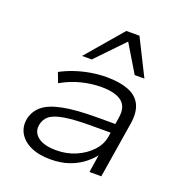

<svg xmlns="http://www.w3.org/2000/svg" viewBox="-136 -878 952 1004"><g transform="rotate(20 339.5 -375.5)"><path d="M252 8Q186 8 141 -13.5Q96 -35 76.5 -71Q57 -107 66 -151Q76 -195 111 -224Q146 -253 218 -267.5Q290 -282 409 -282H526L518 -231H398Q301 -231 246.5 -222Q192 -213 167.5 -194Q143 -175 137 -144Q128 -101 162 -74Q196 -47 265 -47Q323 -47 373 -68.5Q423 -90 457 -126.5Q491 -163 498 -207L515 -318Q526 -381 490 -410Q454 -439 376 -439Q320 -439 263.5 -424.5Q207 -410 155 -380L134 -435Q169 -454 210.5 -468Q252 -482 296.5 -489.5Q341 -497 383 -497Q456 -497 504.5 -478.5Q553 -460 573.5 -420Q594 -380 585 -317L534 0H468L486 -116L497 -117Q474 -82 438 -53Q402 -24 356 -8Q310 8 252 8ZM224 -557 397 -759H470L571 -557H517L425 -710L278 -557Z"/></g></svg>

Font: Nunito Sans 10pt Expanded Light
Style: Italic
Weight: 300
Width: 7
Italic angle: -9°
Designer: Vernon Adams
Foundry: Vernon Adams
Version: Version 3.101;gftools[0.9.27]